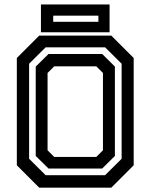

<svg xmlns="http://www.w3.org/2000/svg" viewBox="-20 -864 693 884"><path d="M160.5 0 57.5 -103V-597L160.5 -700H492.5L595.5 -597V-103L492.5 0ZM229.5 -141.5H423.5L454 -172V-528L423.5 -558.5H229.5L199 -528V-172ZM190 -57.5H464L540 -133V-570.5L464 -646H190L114 -570.5V-133ZM203.5 -88 144.5 -146V-557.5L203.5 -615.5H450.5L509 -557.5V-146L450.5 -88ZM168.5 -715.5V-843.5H484.5V-715.5ZM225 -763.5H433V-792H225Z"/></svg>

Font: Tourney SemiBold
Style: Regular
Weight: 600
Version: Version 1.015